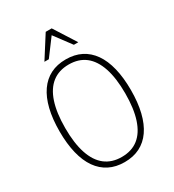

<svg xmlns="http://www.w3.org/2000/svg" viewBox="-217 -1040 1057 1168"><g transform="rotate(-30 311.0 -455.5)"><path d="M311 8Q250 8 203.5 -15.5Q157 -39 125 -84.5Q93 -130 76.5 -197.5Q60 -265 60 -352Q60 -439 76.5 -506.5Q93 -574 125 -620Q157 -666 203.5 -689.5Q250 -713 311 -713Q372 -713 418.5 -689.5Q465 -666 497 -620.5Q529 -575 545.5 -507.5Q562 -440 562 -353Q562 -266 545.5 -198.5Q529 -131 497 -85Q465 -39 418.5 -15.5Q372 8 311 8ZM311 -28Q381 -28 427.5 -64.5Q474 -101 498 -173.5Q522 -246 522 -353Q522 -460 498 -532Q474 -604 427.5 -640.5Q381 -677 311 -677Q242 -677 195 -640.5Q148 -604 124 -531.5Q100 -459 100 -352Q100 -246 124 -173.5Q148 -101 195 -64.5Q242 -28 311 -28ZM192 -765 290 -919H332L430 -765H399L311 -883L223 -765Z"/></g></svg>

Font: Nunito Sans 12pt ExtraLight Condensed
Style: Regular
Weight: 200
Width: 3
Version: Version 3.101;gftools[0.9.27]